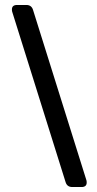

<svg xmlns="http://www.w3.org/2000/svg" viewBox="-20 -753 389 773"><path d="M244 -20 29 -706Q28 -709 28 -715Q28 -733 49 -733H86Q107 -733 113 -713L328 -27Q329 -24 329 -18Q329 0 308 0H271Q250 0 244 -20Z"/></svg>

Font: Shippori Gochic B2 Bold
Style: Regular
Weight: 700
Designer: FONTDASU
Foundry: FONTDASU / Google Inc. / but / Adobe
Version: Version 1.130